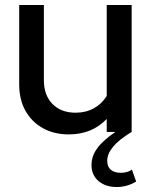

<svg xmlns="http://www.w3.org/2000/svg" viewBox="-20 -529 607 770"><path d="M448 221Q403 221 375 197Q347 173 347 133Q347 97 370 65.5Q393 34 443 0H408V-52Q349 10 256 10Q197 10 152 -15Q107 -40 82 -85Q57 -130 57 -190V-509H156V-207Q156 -147 190.5 -112Q225 -77 283 -77Q324 -77 356 -94.5Q388 -112 408 -144V-509H508V0Q457 31 433.5 59.5Q410 88 410 116Q410 139 424 151.5Q438 164 465 164Q476 164 488 161Q500 158 509 151L526 199Q510 209 490 215Q470 221 448 221Z"/></svg>

Font: Red Hat Display Medium
Style: Regular
Weight: 500
Designer: Pentagram, MCKL
Foundry: Pentagram, MCKL
Version: Version 1.023